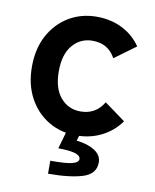

<svg xmlns="http://www.w3.org/2000/svg" viewBox="-79 -554 648 803"><g transform="rotate(10 245.5 -152.0)"><path d="M268 11Q202 11 149.5 -20.5Q97 -52 66.5 -108.5Q36 -165 36 -241Q36 -317 66.5 -373.5Q97 -430 149.5 -461.5Q202 -493 268 -493Q327 -493 375.5 -469Q424 -445 455 -400L365 -334Q334 -391 268 -391Q216 -391 183 -352Q150 -313 150 -241Q150 -169 183 -130Q216 -91 268 -91Q333 -91 366 -147L455 -82Q424 -38 375.5 -13.5Q327 11 268 11ZM180 189V134Q250 134 274.5 127Q299 120 299 106Q299 77 204 77L226 0H284L274 32Q321 37 351 56Q381 75 381 106Q381 155 327 172Q273 189 180 189Z"/></g></svg>

Font: Zen Kaku Gothic Antique
Style: Bold
Weight: 700
Designer: Yoshimichi Ohira
Foundry: Positype
Version: Version 1.001